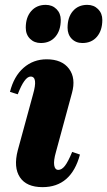

<svg xmlns="http://www.w3.org/2000/svg" viewBox="-20 -755 441 790"><path d="M155 15Q89 15 62 -25.5Q35 -66 53 -136L116 -367Q137 -440 106 -440Q81 -440 53 -367L21 -377Q37 -441 77 -476Q117 -511 172 -511Q235 -511 264 -472Q293 -433 276 -372L210 -129Q200 -94 203 -75Q206 -56 220 -56Q234 -56 247 -72.5Q260 -89 277 -130L309 -119Q273 15 155 15ZM319 -578Q292 -578 275 -595.5Q258 -613 258 -641Q258 -684 280 -709.5Q302 -735 339 -735Q366 -735 383.5 -717.5Q401 -700 401 -673Q401 -630 379 -604Q357 -578 319 -578ZM148 -578Q121 -578 103.5 -595.5Q86 -613 86 -641Q86 -684 108.5 -709.5Q131 -735 168 -735Q195 -735 212.5 -717.5Q230 -700 230 -673Q230 -630 208 -604Q186 -578 148 -578Z"/></svg>

Font: Platypi
Style: Bold Italic
Weight: 700
Italic angle: -13°
Designer: David Sargent
Foundry: Bolt Cutter Type
Version: Version 1.200; ttfautohint (v1.8.4.7-5d5b)